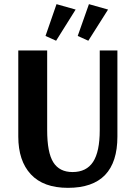

<svg xmlns="http://www.w3.org/2000/svg" viewBox="-20 -893 654 924"><path d="M250 -697 199 -720 252 -873 344 -847ZM405 -697 354 -720 408 -873 500 -847ZM307 11Q189 11 128.5 -54Q68 -119 68 -236V-650H207V-267Q207 -159 236.5 -112Q266 -65 329 -65Q396 -65 428 -114Q460 -163 460 -267V-650H545V-236Q545 11 307 11Z"/></svg>

Font: Arsenal
Style: Bold
Weight: 700
Designer: Andrij Shevchenko
Foundry: Stairsfor
Version: Version 2.001;PS 002.001;hotconv 1.0.88;makeotf.lib2.5.64775